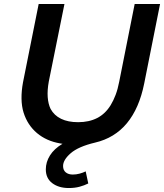

<svg xmlns="http://www.w3.org/2000/svg" viewBox="-20 -720 829 968"><path d="M374 -104Q429 -104 470 -125Q511 -146 538 -190Q552 -213 563 -242Q574 -271 581 -308L659 -700H787L707 -299Q682 -174 620 -99Q558 -24 459 -1Q375 19 336.5 52.5Q298 86 298 117Q298 138 311.5 149Q325 160 347 160Q364 160 381 155.5Q398 151 412 144L425 205Q405 215 381 221.5Q357 228 327 228Q276 228 243.5 203.5Q211 179 211 134Q211 97 232 63.5Q253 30 295 5Q291 4 289 4Q287 4 283 3Q214 -9 166.5 -49Q119 -89 99 -152Q89 -184 88.5 -223Q88 -262 96 -305L175 -700H305L226 -309Q218 -265 220.5 -230.5Q223 -196 235 -171Q253 -138 288 -121Q323 -104 374 -104Z"/></svg>

Font: MOST Montserrat SemiBold
Style: Italic
Weight: 600
Italic angle: -11.3°
Designer: Julieta Ulanovsky
Foundry: Julieta Ulanovsky
Version: Version 8.000;March 11, 2024;FontCreator 15.0.0.2926 64-bit